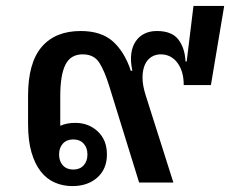

<svg xmlns="http://www.w3.org/2000/svg" viewBox="-20 -618 779 650"><path d="M225 12Q193 12 165.5 0Q138 -12 118 -37.5Q98 -63 86.5 -102.5Q75 -142 75 -198V-294Q75 -405 121 -459Q167 -513 253 -513Q323 -513 362.5 -477.5Q402 -442 423 -378L428 -379Q421 -412 424.5 -437Q428 -462 440 -479Q452 -496 470 -504.5Q488 -513 511 -513Q562 -513 584 -484Q606 -455 608 -410H612L635 -598H739L694 -330H602Q602 -377 580.5 -405.5Q559 -434 524 -434Q507 -434 493 -425.5Q479 -417 471 -400Q463 -383 462.5 -357Q462 -331 473 -296L567 0H451L350 -326Q334 -378 316 -406Q298 -434 260 -434Q219 -434 201.5 -399Q184 -364 184 -292V-192Q205 -202 235 -202Q280 -202 311 -173Q342 -144 342 -95Q342 -46 309.5 -17Q277 12 225 12ZM228 -44Q250 -44 263 -58Q276 -72 276 -95Q276 -118 263 -132Q250 -146 228 -146Q206 -146 193 -132Q180 -118 180 -95Q180 -72 193 -58Q206 -44 228 -44Z"/></svg>

Font: IBM Plex Sans Thai Looped Medium
Style: Regular
Weight: 500
Designer: Mike Abbink, Paul van der Laan, Pieter van Rosmalen, Ben Mitchell, Mark Frömberg
Foundry: Bold Monday
Version: Version 1.1